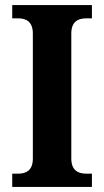

<svg xmlns="http://www.w3.org/2000/svg" viewBox="-20 -734 410 754"><path d="M28 0H341V-52H319C285 -52 260 -66 260 -112V-602C260 -648 285 -662 319 -662H341V-714H28V-662H51C84 -662 109 -648 109 -602V-111C109 -66 84 -52 51 -52H28Z"/></svg>

Font: Noto Serif SemiCondensed
Style: Bold
Weight: 700
Width: 4
Designer: Monotype Design Team
Foundry: Monotype Imaging Inc.
Version: Version 2.015